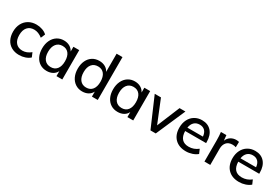

<svg xmlns="http://www.w3.org/2000/svg" viewBox="76 -1792 4161 2855"><g transform="rotate(30 2156.5 -364.5)"><path d="M44 -252Q44 -330 75.5 -390Q107 -450 164 -483Q221 -516 297 -516Q350 -516 399 -498.5Q448 -481 478 -451L447 -378Q376 -434 304 -434Q231 -434 190 -386.5Q149 -339 149 -253Q149 -167 190 -120.5Q231 -74 304 -74Q378 -74 447 -130L478 -57Q446 -27 396.5 -10Q347 7 293 7Q217 7 160.5 -25Q104 -57 74 -115.5Q44 -174 44 -252Z M1034 -504V0H934V-86Q912 -41 868.5 -17Q825 7 767 7Q700 7 649.5 -25Q599 -57 571 -115.5Q543 -174 543 -252Q543 -330 571.5 -390Q600 -450 651 -483Q702 -516 767 -516Q825 -516 868 -491.5Q911 -467 934 -422V-504ZM934 -254Q934 -341 896.5 -388Q859 -435 790 -435Q722 -435 683.5 -386.5Q645 -338 645 -252Q645 -167 683.5 -120Q722 -73 791 -73Q859 -73 896.5 -120.5Q934 -168 934 -254Z M1643 -736V0H1543V-86Q1521 -41 1477.5 -17Q1434 7 1376 7Q1311 7 1260 -26Q1209 -59 1180.5 -118.5Q1152 -178 1152 -256Q1152 -334 1180 -393Q1208 -452 1258.5 -484Q1309 -516 1376 -516Q1433 -516 1476.5 -492Q1520 -468 1542 -424V-736ZM1543 -254Q1543 -340 1505.5 -387.5Q1468 -435 1400 -435Q1331 -435 1292.5 -388Q1254 -341 1254 -256Q1254 -170 1292.5 -121.5Q1331 -73 1399 -73Q1468 -73 1505.5 -120.5Q1543 -168 1543 -254Z M2252 -504V0H2152V-86Q2130 -41 2086.5 -17Q2043 7 1985 7Q1918 7 1867.5 -25Q1817 -57 1789 -115.5Q1761 -174 1761 -252Q1761 -330 1789.5 -390Q1818 -450 1869 -483Q1920 -516 1985 -516Q2043 -516 2086 -491.5Q2129 -467 2152 -422V-504ZM2152 -254Q2152 -341 2114.5 -388Q2077 -435 2008 -435Q1940 -435 1901.5 -386.5Q1863 -338 1863 -252Q1863 -167 1901.5 -120Q1940 -73 2009 -73Q2077 -73 2114.5 -120.5Q2152 -168 2152 -254Z M2757 -503H2858L2639 0H2548L2331 -503H2438L2596 -114Z M3359 -250H2999Q3004 -73 3160 -73Q3247 -73 3319 -130L3350 -58Q3316 -28 3263.5 -10.5Q3211 7 3158 7Q3037 7 2968 -62.5Q2899 -132 2899 -253Q2899 -330 2929.5 -390Q2960 -450 3015 -483Q3070 -516 3140 -516Q3242 -516 3300.5 -450Q3359 -384 3359 -267ZM3003 -310H3270Q3264 -374 3231 -407.5Q3198 -441 3142 -441Q3085 -441 3049 -407Q3013 -373 3003 -310Z M3774 -509 3772 -417Q3745 -427 3713 -427Q3644 -427 3609.5 -385.5Q3575 -344 3575 -281V0H3475V-362Q3475 -441 3467 -504H3561L3570 -413Q3590 -463 3632 -489.5Q3674 -516 3726 -516Q3749 -516 3774 -509Z M4271 -250H3911Q3916 -73 4072 -73Q4159 -73 4231 -130L4262 -58Q4228 -28 4175.5 -10.5Q4123 7 4070 7Q3949 7 3880 -62.5Q3811 -132 3811 -253Q3811 -330 3841.5 -390Q3872 -450 3927 -483Q3982 -516 4052 -516Q4154 -516 4212.5 -450Q4271 -384 4271 -267ZM3915 -310H4182Q4176 -374 4143 -407.5Q4110 -441 4054 -441Q3997 -441 3961 -407Q3925 -373 3915 -310Z"/></g></svg>

Font: Muli SemiBold
Style: Regular
Weight: 600
Designer: Vernon Adams
Foundry: Vernon Adams
Version: Version 2.000